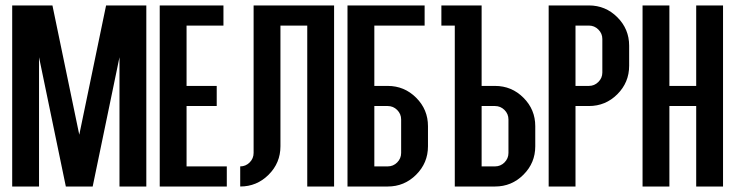

<svg xmlns="http://www.w3.org/2000/svg" viewBox="-20 -679 2677 699"><path d="M512.7 -659.2V0H415V-470.7L317.4 0H219.7L122.1 -470.7V0H24.4V-659.2H170.9L268.6 -188.5L366.2 -659.2Z M659.2 -73.2H805.7V0H561.5V-659.2H793.5V-585.9H659.2V-366.2H769V-293H659.2Z M1001 -146.5Q1001 -85.9 958 -43Q915 0 854.5 0V-73.2Q874.5 -73.2 888.9 -87.6Q903.3 -102.1 903.3 -122.1V-659.2H1196.3V0H1098.6V-585.9H1001Z M1342.8 -366.2H1391.6Q1452.1 -366.2 1495.1 -323.2Q1538.1 -280.3 1538.1 -219.7V-146.5Q1538.1 -85.9 1495.1 -43Q1452.1 0 1391.6 0H1245.1V-659.2H1525.9V-585.9H1342.8ZM1342.8 -73.2H1391.6Q1411.6 -73.2 1426 -87.6Q1440.4 -102.1 1440.4 -122.1V-244.1Q1440.4 -264.2 1426 -278.6Q1411.6 -293 1391.6 -293H1342.8Z M1733.4 -73.2H1782.2Q1802.2 -73.2 1816.7 -87.6Q1831.1 -102.1 1831.1 -122.1V-244.1Q1831.1 -264.2 1816.7 -278.6Q1802.2 -293 1782.2 -293H1733.4ZM1733.4 -366.2H1782.2Q1842.8 -366.2 1885.7 -323.2Q1928.7 -280.3 1928.7 -219.7V-146.5Q1928.7 -85.9 1885.7 -43Q1842.8 0 1782.2 0H1635.7V-585.9H1586.9V-659.2H1733.4Z M1977.5 -659.2H2124Q2184.6 -659.2 2227.5 -616.2Q2270.5 -573.2 2270.5 -512.7V-439.5Q2270.5 -378.9 2227.5 -335.9Q2184.6 -293 2124 -293H2075.2V0H1977.5ZM2172.9 -537.1Q2172.9 -557.1 2158.4 -571.5Q2144 -585.9 2124 -585.9H2075.2V-366.2H2124Q2144 -366.2 2158.4 -380.6Q2172.9 -395 2172.9 -415Z M2417 -293V0H2319.3V-659.2H2417V-366.2H2514.6V-659.2H2612.3V0H2514.6V-293Z"/></svg>

Font: Alegre Sans
Style: Regular
Weight: 400
Width: 3
Designer: GrandChaos9000
Version: Version 1.2.6 - August 1, 2014